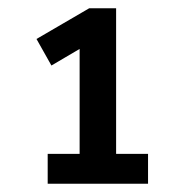

<svg xmlns="http://www.w3.org/2000/svg" viewBox="-20 -725 420 463"><path d="M260 -354H337V-282H95V-354H172V-607L104 -567L68 -631L195 -705H260Z"/></svg>

Font: wassup Sans
Style: Medium
Weight: 600
Version: Version 2.001